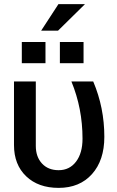

<svg xmlns="http://www.w3.org/2000/svg" viewBox="-20 -904 567 933"><path d="M265 9Q166 9 107 -47.5Q48 -104 48 -199V-508H154V-195Q154 -142 184 -109.5Q214 -77 265 -77Q318 -77 349.5 -118.5Q381 -160 381 -230Q381 -377 327 -508H433Q487 -381 487 -239Q487 -125 427 -58Q367 9 265 9ZM86 -597V-700H201V-597ZM180 -755 264 -884H393L262 -755ZM271 -597V-700H386V-597Z"/></svg>

Font: LT Superior Semi-bold
Style: Regular
Weight: 600
Designer: Daniel Lyons
Foundry: LyonsType
Version: Version 1.0